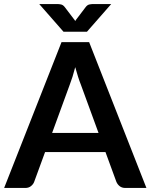

<svg xmlns="http://www.w3.org/2000/svg" viewBox="-26 -932 746 952"><path d="M462.5 -273 374.5 -513.5Q368 -529.5 361 -551.5Q354 -573.5 347 -599Q340.5 -573.5 333.5 -551.2Q326.5 -529 320 -512.5L232.5 -273ZM700 0H596Q578.5 0 567.5 -8.8Q556.5 -17.5 551 -30.5L497 -178H197.5L143.5 -30.5Q139.5 -19 128 -9.5Q116.5 0 99.5 0H-5.5L279 -723H416ZM525.5 -912 405 -774.5H289L168.5 -912H258Q265.5 -912 276 -910Q286.5 -908 295 -897L339.5 -838.5Q342 -836 343.8 -833Q345.5 -830 347 -827.5Q348.5 -830 350.2 -833Q352 -836 354.5 -838.5L398.5 -896.5Q407 -908 417.8 -910Q428.5 -912 436 -912Z"/></svg>

Font: Lato 2
Style: Bold
Weight: 700
Designer: Lukasz Dziedzic with Adam Twardoch and Botio Nikoltchev
Foundry: tyPoland Lukasz Dziedzic
Version: Version 2.015; 2015-08-06; http://www.latofonts.com/